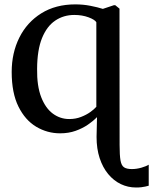

<svg xmlns="http://www.w3.org/2000/svg" viewBox="-20 -582 682 854"><path d="M585 252Q549 252 517.2 236.8Q485.5 221.5 461.2 192.2Q437 163 423.2 121.2Q409.5 79.5 409.5 27L411.5 -61Q395 -44 371 -27.5Q347 -11 316 0Q285 11 247.5 11Q190.5 11 141.2 -18.2Q92 -47.5 62 -108Q32 -168.5 32 -262Q32 -346.5 66 -414.8Q100 -483 163.8 -522.8Q227.5 -562.5 315 -562.5Q350 -562.5 382 -556.2Q414 -550 437.5 -542.5L487 -559H492.5L511.5 -543.5L512 63.5Q512 108.5 516 131.5Q520 154.5 531.8 162.2Q543.5 170 566.5 170Q587.5 170 609 163.8Q630.5 157.5 641.5 150.5V244Q634.5 246 626.5 247.8Q618.5 249.5 608.5 250.8Q598.5 252 585 252ZM288 -52.5Q316.5 -52.5 340.2 -61.8Q364 -71 381.5 -83.5Q399 -96 408.5 -107V-483Q402 -494.5 373.8 -505Q345.5 -515.5 310.5 -515.5Q263 -515.5 225.8 -490.5Q188.5 -465.5 167 -412.8Q145.5 -360 145 -276Q144 -199.5 163.2 -150Q182.5 -100.5 215.2 -76.5Q248 -52.5 288 -52.5Z"/></svg>

Font: Merriweather 36pt
Style: Regular
Weight: 400
Designer: Eben Sorkin
Foundry: Eben Sorkin
Version: Version 2.100